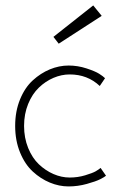

<svg xmlns="http://www.w3.org/2000/svg" viewBox="-20 -658 446 690"><path d="M191 -501 172 -525.5 315 -638.5 345.5 -601ZM230.5 -20Q259.5 -20 286 -28Q312.5 -36 323.5 -42.2Q334.5 -48.5 341.5 -54.5L361 -26.5Q356 -22 340.2 -14Q324.5 -6 292 3Q259.5 12 226.5 12Q192.5 12 159.2 -1.8Q126 -15.5 97.8 -41.5Q69.5 -67.5 52 -110.2Q34.5 -153 34.5 -205.5Q34.5 -258 52 -300.8Q69.5 -343.5 97.8 -369.2Q126 -395 159.2 -408.8Q192.5 -422.5 226.5 -422.5Q259.5 -422.5 290.8 -412.2Q322 -402 336.2 -393Q350.5 -384 357.5 -377L338.5 -349Q294.5 -390.5 230.5 -390.5Q201 -390.5 172.2 -378.2Q143.5 -366 119.8 -343.2Q96 -320.5 81.2 -284.5Q66.5 -248.5 66.5 -205.5Q66.5 -162.5 81.2 -126.2Q96 -90 119.8 -67.5Q143.5 -45 172.2 -32.5Q201 -20 230.5 -20Z"/></svg>

Font: League Spartan ExtraLight
Style: Regular
Weight: 200
Foundry: The League of Moveable Type
Version: Version 2.002